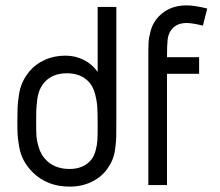

<svg xmlns="http://www.w3.org/2000/svg" viewBox="-20 -692 823 718"><path d="M225.1 -483.9Q261.7 -483.9 293.5 -467.8Q325.2 -451.7 345.2 -422.9V-666H415V-231.9Q415 -195.8 414.6 -178.5Q414.1 -161.1 410.9 -136.7Q407.7 -112.3 400.4 -94.7Q393.1 -77.1 380.9 -60.1Q359.4 -29.8 322.8 -12Q286.1 5.9 240.2 5.9Q155.8 5.9 101.1 -48.8Q81.1 -69.3 68.8 -92.3Q56.6 -115.2 51.8 -142.8Q46.9 -170.4 45.9 -188Q44.9 -205.6 44.9 -236.8Q44.9 -270.5 45.7 -288.6Q46.4 -306.6 50.3 -334.2Q54.2 -361.8 64 -383.5Q73.7 -405.3 89.8 -424.8Q112.3 -452.1 147.2 -468Q182.1 -483.9 225.1 -483.9ZM345.2 -219.2Q345.2 -265.6 344 -288.8Q342.8 -312 335.9 -339.1Q329.1 -366.2 314.9 -382.8Q284.7 -418 230 -418Q175.3 -418 145 -382.8Q134.3 -370.1 127.9 -354.2Q121.6 -338.4 118.9 -316.4Q116.2 -294.4 115.7 -279.5Q115.2 -264.6 115.2 -236.8Q115.2 -202.1 116.2 -184.3Q117.2 -166.5 125.2 -140.1Q133.3 -113.8 149.9 -96.2Q183.1 -60.1 240.2 -60.1Q292 -60.1 320.8 -94.2Q332 -107.9 337.6 -129.2Q343.3 -150.4 344.2 -168Q345.2 -185.5 345.2 -219.2Z M677.7 -671.9Q707 -671.9 754.9 -660.2L738.8 -596.2Q698.7 -606 677.7 -606Q639.2 -606 619.6 -579.1Q609.4 -564.9 606.9 -544.2Q604.5 -523.4 604.5 -478H724.6V-416H604.5V0H534.7V-476.1Q534.7 -514.2 535.6 -532.7Q536.6 -551.3 543 -575.2Q549.3 -599.1 562.5 -617.2Q603.5 -671.9 677.7 -671.9Z"/></svg>

Font: Gidolinya
Style: Regular
Weight: 400
Version: Version 1.0.3